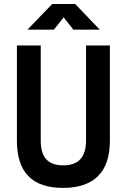

<svg xmlns="http://www.w3.org/2000/svg" viewBox="-20 -918 626 948"><path d="M291 9.8C442.9 9.8 522.5 -67.4 522.5 -222.7V-693.4H404.8V-222.7C404.8 -142.1 366.7 -101.6 293 -101.6C215.8 -101.6 181.2 -142.1 181.2 -222.7V-693.4H63.5V-222.7C63.5 -67.4 139.2 9.8 291 9.8ZM115.7 -771.5H246.1L294.4 -832.5L342.3 -771.5H472.7L351.1 -898.4H237.8Z"/></svg>

Font: Cascadia Mono SemiBold
Style: Regular
Weight: 600
Monospace: yes
Designer: Aaron Bell
Foundry: Saja Typeworks
Version: Version 2404.023